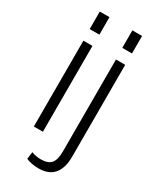

<svg xmlns="http://www.w3.org/2000/svg" viewBox="-227 -791 864 1046"><g transform="rotate(30 205.5 -268.5)"><path d="M131 -540V0H74V-540ZM133 -722V-612H72V-722ZM209 185Q188 185 166.5 181Q145 177 131 170L137 125Q148 130 164 133Q180 136 195 136Q241 136 260 113.5Q279 91 279 38V-540H337V38Q337 110 305 147.5Q273 185 209 185ZM338 -722V-612H277V-722Z"/></g></svg>

Font: Pathway Extreme Condensed Thin
Style: Regular
Weight: 250
Width: 3
Version: Version 1.001;gftools[0.9.26]